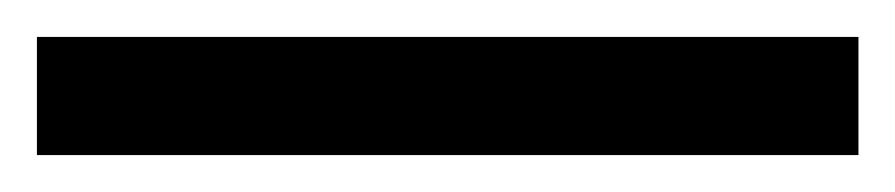

<svg xmlns="http://www.w3.org/2000/svg" viewBox="-22 67 485 104"><path d="M443 151V87H-2V151Z"/></svg>

Font: Noto Sans Myanmar UI SemiCondensed
Style: Regular
Weight: 400
Width: 4
Designer: Monotype Design Team
Foundry: Monotype Imaging Inc.
Version: Version 2.103